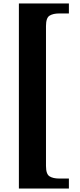

<svg xmlns="http://www.w3.org/2000/svg" viewBox="-20 -819 455 1098"><path d="M88 -799H374V-742H318Q284 -742 263.5 -729.5Q243 -717 243 -670V130Q243 177 263.5 189.5Q284 202 318 202H374V259H88Z"/></svg>

Font: Noto Serif Sinhala ExtraBold
Style: Regular
Weight: 800
Designer: Jelle Bosma - Monotype Design Team
Foundry: Monotype Imaging Inc.
Version: Version 2.007; ttfautohint (v1.8.4.7-5d5b)